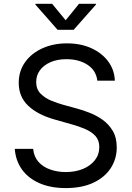

<svg xmlns="http://www.w3.org/2000/svg" viewBox="-20 -962 682 995"><path d="M320.8 12.7Q242.2 12.7 184.3 -12.7Q126.5 -38.1 93.8 -83.7Q61 -129.4 56.6 -190.4H151.9Q155.8 -149.4 179.7 -122.8Q203.6 -96.2 241 -83.3Q278.3 -70.3 320.8 -70.3Q370.1 -70.3 409.4 -86.4Q448.7 -102.5 471.7 -131.8Q494.6 -161.1 494.6 -199.7Q494.6 -234.9 474.9 -256.8Q455.1 -278.8 422.4 -293Q389.6 -307.1 350.6 -317.9L262.7 -342.8Q174.8 -367.7 126 -414.1Q77.1 -460.4 77.1 -532.7Q77.1 -594.2 110.4 -640.4Q143.6 -686.5 200.2 -711.9Q256.8 -737.3 327.1 -737.3Q398.9 -737.3 454.1 -711.9Q509.3 -686.5 541.3 -642.8Q573.2 -599.1 575.2 -543.9H484.4Q478 -597.2 433.6 -626.2Q389.2 -655.3 324.2 -655.3Q277.3 -655.3 241.9 -639.9Q206.5 -624.5 187 -597.9Q167.5 -571.3 167.5 -537.1Q167.5 -499 191.2 -475.8Q214.8 -452.6 247.3 -439.7Q279.8 -426.8 306.2 -419.4L378.9 -399.4Q408.2 -391.6 443.6 -377.9Q479 -364.3 511.2 -341.6Q543.5 -318.8 564.2 -283.9Q585 -249 585 -198.2Q585 -138.7 554 -90.8Q522.9 -43 463.9 -15.1Q404.8 12.7 320.8 12.7ZM250 -942.4 320.3 -856.9 389.6 -942.4H477.1V-938L361.8 -807.6H278.3L163.6 -938V-942.4Z"/></svg>

Font: Inter Variable
Style: Regular
Weight: 400
Designer: Rasmus Andersson
Foundry: rsms
Version: Version 4.001;git-9221beed3